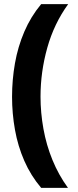

<svg xmlns="http://www.w3.org/2000/svg" viewBox="-20 -746 376 924"><path d="M38 -280Q38 -362 52 -441.5Q66 -521 97 -593.5Q128 -666 178 -726H308Q240 -632 207.5 -516Q175 -400 175 -281Q175 -204 189 -126Q203 -48 232.5 24Q262 96 307 158H178Q128 99 97 28Q66 -43 52 -121.5Q38 -200 38 -280Z"/></svg>

Font: Noto Sans Lao Looped
Style: Bold
Weight: 700
Designer: Mark Frömberg, Ben Mitchell
Foundry: The Fontpad Ltd
Version: Version 1.001